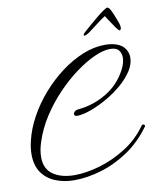

<svg xmlns="http://www.w3.org/2000/svg" viewBox="-90 -849 787 964"><g transform="rotate(-10 303.5 -366.5)"><path d="M211 46Q159 46 115.5 28.5Q72 11 46.5 -25.5Q21 -62 21 -119Q21 -151 30 -188Q44 -247 76.5 -306Q109 -365 154.5 -417Q200 -469 254 -509.5Q308 -550 365.5 -573.5Q423 -597 480 -597Q497 -597 515 -594Q555 -587 574.5 -564.5Q594 -542 594 -513Q594 -479 572 -445Q550 -411 514.5 -380.5Q479 -350 437.5 -326Q396 -302 356 -287Q316 -272 285 -270Q266 -269 266 -281Q266 -287 272.5 -293.5Q279 -300 291 -301Q369 -308 436.5 -348.5Q504 -389 540 -459Q548 -474 552.5 -489.5Q557 -505 557 -519Q557 -541 544.5 -556.5Q532 -572 501 -572Q467 -572 421 -551.5Q375 -531 324.5 -494Q274 -457 225.5 -406.5Q177 -356 138.5 -296.5Q100 -237 79 -171Q66 -131 66 -97Q66 -36 108 -7.5Q150 21 217 21Q275 21 344.5 1Q414 -19 480 -60.5Q546 -102 591 -166Q594 -170 598 -170Q602 -170 605.5 -166Q609 -162 606 -158Q554 -86 486.5 -41Q419 4 347 25Q275 46 211 46ZM523 -779Q531 -779 540.5 -760.5Q550 -742 558 -720Q566 -698 570 -688Q572 -679 572.5 -675Q573 -671 573 -667Q572 -657 564 -655Q557 -660 545.5 -676.5Q534 -693 522 -711Q510 -729 504 -739Q487 -729 463 -710Q439 -691 417.5 -675.5Q396 -660 387 -660Q383 -660 383 -664Q384 -671 399 -683Q409 -692 427.5 -708Q446 -724 466 -740.5Q486 -757 502 -768Q518 -779 523 -779Z"/></g></svg>

Font: Allura
Style: Regular
Weight: 400
Designer: Robert E. Leuschke
Foundry: Robert E. Leuschke
Version: Version 1.110